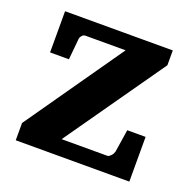

<svg xmlns="http://www.w3.org/2000/svg" viewBox="-94 -583 680 678"><g transform="rotate(20 245.5 -244.0)"><path d="M32.2 0V-64.9L288.1 -431.2H137.2Q129.4 -431.2 123.8 -424.1Q118.2 -417 118.2 -410.2L110.8 -333H40V-487.8H444.8V-432.1L183.1 -59.1H355Q358.4 -59.1 361.8 -61.5Q365.2 -64 368.4 -67.4Q371.6 -70.8 373.8 -75Q376 -79.1 377 -83L390.1 -168H459V0Z"/></g></svg>

Font: Charis SIL Eur
Style: Bold
Weight: 700
Foundry: SIL International
Version: Version 5.000